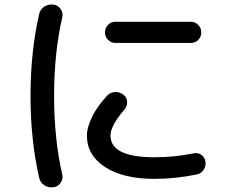

<svg xmlns="http://www.w3.org/2000/svg" viewBox="-20 -785 1040 851"><path d="M826.2 -688.5Q844.7 -688.5 858.4 -674.8Q872.1 -661.1 872.1 -640.6Q872.1 -622.1 858.9 -608.4Q845.7 -594.7 826.2 -594.7H491.2Q472.7 -594.7 459 -608.4Q445.3 -622.1 445.3 -640.6Q445.3 -660.2 458.5 -674.3Q471.7 -688.5 491.2 -688.5ZM216.8 44.9Q194.3 47.9 176.3 36.1Q158.2 24.4 153.3 2Q115.2 -166 115.2 -359.9Q115.2 -553.7 153.3 -721.7Q158.2 -744.1 176.8 -755.9Q195.3 -767.6 216.8 -764.6Q236.3 -762.7 248.5 -745.1Q260.7 -727.5 255.9 -708Q219.7 -549.8 219.7 -359.9Q219.7 -169.9 255.9 -11.7Q260.7 7.8 248.5 25.4Q236.3 43 216.8 44.9ZM665 7.8Q526.4 7.8 445.8 -44.4Q365.2 -96.7 365.2 -184.6Q365.2 -220.7 388.7 -268.1Q412.1 -315.4 455.1 -361.3Q468.8 -376 490.2 -377Q511.7 -377.9 528.3 -364.3Q543 -352.5 543.5 -333Q543.9 -313.5 531.2 -298.8Q470.7 -229.5 469.7 -184.6Q469.7 -87.9 665 -87.9Q752.9 -87.9 838.9 -105.5Q857.4 -109.4 872.6 -98.6Q887.7 -87.9 890.6 -69.3Q893.6 -49.8 882.8 -32.7Q872.1 -15.6 852.5 -11.7Q755.9 7.8 665 7.8Z"/></svg>

Font: Rounded Mgen+ 1mn medium
Style: Regular
Weight: 500
Designer: [Source Han Sans]
Ryoko NISHIZUKA  (kana & ideographs); Paul D. Hunt (Latin, Greek & Cyrillic); Wenlong ZHANG  (bopomofo
Version: Version 1.059.20150602